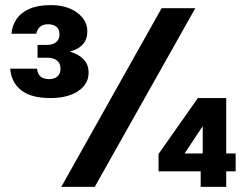

<svg xmlns="http://www.w3.org/2000/svg" viewBox="-20 -732 965 752"><path d="M177 -348Q101 -348 62.5 -379Q24 -410 20 -463H125Q127 -448 133 -439Q139 -430 149.5 -426Q160 -422 172 -422Q193 -422 205 -432.5Q217 -443 217 -463Q217 -484 203 -495Q189 -506 166 -506H127V-556H162Q186 -556 199.5 -566.5Q213 -577 213 -598Q213 -617 201 -627Q189 -637 168 -637Q149 -637 137.5 -627.5Q126 -618 122 -600H25Q27 -630 44 -656Q61 -682 94.5 -697Q128 -712 179 -712Q242 -712 282 -682.5Q322 -653 322 -609Q322 -578 304.5 -558.5Q287 -539 256 -531V-529Q289 -519 308 -499Q327 -479 327 -447Q327 -403 286.5 -375.5Q246 -348 177 -348ZM220 0 613 -700H745L351 0ZM766 0V-61H601V-129L755 -348H866V-131H903V-61H866V0ZM703 -131H774V-238Z"/></svg>

Font: DM Sans 9pt
Style: Bold
Weight: 700
Version: Version 4.004;gftools[0.9.30]